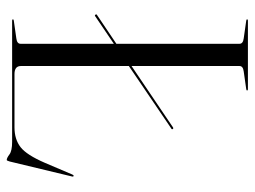

<svg xmlns="http://www.w3.org/2000/svg" viewBox="-113 -627 756 570"><g transform="rotate(90 265.0 -342.0)"><path d="M23.5 -247.5Q21.5 -250.5 24.5 -252L110 -309.5V-675Q110 -685.5 94 -687.5L41.5 -695Q37.5 -695.5 37.5 -697.5Q37.5 -700 41 -700H245Q248.5 -700 248.5 -697.5Q248.5 -695.5 244.5 -695L192 -687.5Q176 -685.5 176 -675V-354.5L358 -477.5Q361.5 -479.5 363 -477Q365 -474 361.5 -472.5L176 -346.5V-26Q176 -7 200 -7H358Q393.5 -7 416.8 -25Q440 -43 463.5 -97.5L498 -178.5Q500 -183 502 -182.5Q505.5 -182.5 503.5 -176L459.5 7Q457 16 455 16Q449 16 438.5 8Q428 0 401 0H41Q37.5 0 37.5 -2.5Q37.5 -4.5 41.5 -5L94 -12.5Q110 -14.5 110 -25V-302L28 -246.5Q25.5 -244.5 23.5 -247.5Z"/></g></svg>

Font: Fraunces 144pt Light
Style: Regular
Weight: 300
Version: Version 1.000;[b76b70a41]